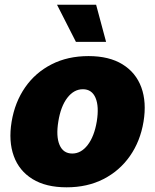

<svg xmlns="http://www.w3.org/2000/svg" viewBox="-20 -793 665 823"><path d="M265.6 9.9Q176.8 9.9 119.5 -25.4Q62.1 -60.7 39.1 -124.1Q16 -187.5 29.8 -271.3Q43.7 -355.1 87.7 -418.5Q131.7 -481.9 201 -517.2Q270.2 -552.6 359.4 -552.6Q447.8 -552.6 505.1 -517.2Q562.5 -481.9 585.8 -418.5Q609 -355.1 595.2 -271.3Q581.3 -187.5 536.9 -124.1Q492.5 -60.7 423.5 -25.4Q354.4 9.9 265.6 9.9ZM289.8 -134.9Q327.8 -134.9 356 -171.7Q384.2 -208.5 394.9 -272.7Q405.2 -337 389.4 -373.8Q373.6 -410.5 335.2 -410.5Q296.9 -410.5 268.6 -373.8Q240.4 -337 230.1 -272.7Q219.5 -208.5 235.3 -171.7Q251.1 -134.9 289.8 -134.9ZM434.7 -613.6H305.4L224.4 -772.7H392Z"/></svg>

Font: Inter UI Black
Style: Italic
Weight: 900
Italic angle: -9.39999°
Designer: Rasmus Andersson
Foundry: rsms
Version: 3.2;8d6f07862